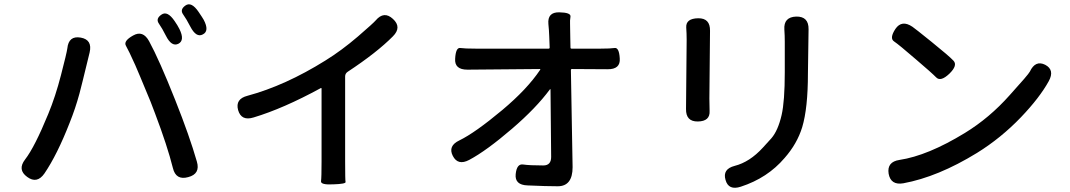

<svg xmlns="http://www.w3.org/2000/svg" viewBox="-20 -842 5040 904"><path d="M189 -25Q154 25 108 -9Q61 -43 98 -91Q143 -149 207 -305Q241 -387 267 -488Q294 -592 297 -614Q303 -675 360 -665Q416 -655 402 -595L369 -460Q362 -430 354 -401Q335 -331 308 -264Q249 -113 189 -25ZM866 -8Q808 8 794 -51Q768 -155 710 -308Q700 -336 689 -363L640 -481Q629 -508 617 -535Q586 -604 573 -626.5Q560 -649 607 -675Q653 -701 682 -648Q730 -560 805 -371Q873 -200 907 -81Q924 -23 866 -8ZM820 -636Q788 -620 761 -674Q744 -708 728 -731Q712 -754 740 -773Q768 -793 802 -743Q816 -723 825 -705Q851 -652 820 -636ZM935 -680Q904 -663 876 -717Q858 -752 842 -774.5Q826 -797 853 -816Q881 -836 915 -786Q934 -758 939 -749Q967 -696 935 -680Z M1549 26Q1489 29 1491.5 11Q1494 -7 1494 -81V-424Q1494 -429 1490 -427Q1314 -331 1174 -289Q1116 -271 1101 -324Q1087 -376 1145 -391Q1323 -439 1512 -557Q1588 -604 1665 -670Q1738 -733 1749 -746Q1788 -792 1830 -753Q1873 -714 1830 -671Q1755 -595 1617 -504Q1605 -496 1605 -482V-81Q1605 6 1607 15Q1609 24 1549 26Z M2606 35Q2575 35 2544 34L2464 31Q2403 29 2408 -22Q2413 -72 2443 -67.5Q2473 -63 2538 -63Q2575 -63 2575 -103L2572 -420Q2572 -425 2569 -421Q2504 -333 2391 -236Q2270 -132 2189 -89Q2136 -61 2112 -108Q2088 -155 2143 -181Q2217 -217 2345 -324Q2462 -422 2523 -513Q2526 -517 2521 -517L2181 -514Q2119 -514 2123 -566Q2126 -619 2147 -616Q2168 -613 2219 -613H2563Q2568 -613 2568 -618L2566 -671Q2565 -700 2562 -729Q2557 -785 2613 -784Q2669 -783 2666 -763.5Q2663 -744 2664 -731Q2665 -700 2665 -669L2666 -618Q2666 -613 2671 -613H2809Q2853 -613 2874 -616Q2895 -619 2898 -567Q2902 -515 2840 -516L2673 -517Q2668 -517 2668 -512L2676 -55Q2676 35 2606 35Z M3468 37Q3410 56 3396 5Q3381 -46 3439 -61Q3510 -79 3572 -147Q3592 -169 3612 -191Q3643 -227 3660 -300Q3675 -365 3675 -502V-645Q3675 -674 3673 -703Q3669 -762 3729 -764Q3788 -765 3787 -704L3784 -496Q3784 -333 3757 -243Q3733 -165 3674 -98Q3594 -4 3468 37ZM3266 -270Q3209 -269 3210 -329L3213 -655Q3213 -684 3211 -713Q3209 -755 3267 -756Q3324 -757 3323 -697L3320 -378Q3320 -349 3321 -320Q3324 -271 3266 -270Z M4233 21Q4174 31 4164 -24Q4155 -80 4215 -89Q4348 -109 4523 -216Q4639 -287 4734 -394Q4822 -491 4829 -505Q4855 -560 4901 -537Q4947 -513 4918 -460Q4875 -382 4787 -290Q4693 -192 4580 -122Q4396 -9 4233 21ZM4450 -495Q4409 -456 4388 -477.5Q4367 -499 4293 -562Q4212 -632 4189.5 -647Q4167 -662 4196 -706Q4226 -750 4276 -716Q4288 -708 4366 -645Q4449 -578 4469.5 -556Q4490 -534 4450 -495Z"/></svg>

Font: Resource Han Rounded KR Medium
Style: Regular
Weight: 500
Designer: Cyano Hao (round all glyphs); Ryoko NISHIZUKA 西塚涼子 (kana, bopomofo & ideographs); Paul D. Hunt (Latin, Greek & Cyrillic)
Foundry: Cyano Hao
Version: 0.990